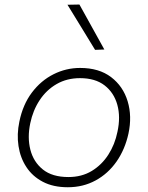

<svg xmlns="http://www.w3.org/2000/svg" viewBox="-20 -798 637 828"><path d="M272.5 9.5Q209.5 9.5 164.8 -14Q120 -37.5 93.8 -77.5Q67.5 -117.5 59.8 -168.2Q52 -219 63.5 -273.5Q78.5 -347 117.5 -398.8Q156.5 -450.5 210.8 -477.8Q265 -505 325.5 -505Q407 -505 459 -465.5Q511 -426 530.5 -361.2Q550 -296.5 534 -222Q519 -153.5 482.5 -101.2Q446 -49 392.2 -19.8Q338.5 9.5 272.5 9.5ZM275 -34.5Q332.5 -34.5 375.8 -60.8Q419 -87 447.2 -131Q475.5 -175 486.5 -229.5Q500.5 -293.5 486 -346Q471.5 -398.5 431 -429.8Q390.5 -461 325 -461Q268.5 -461 224.2 -435.5Q180 -410 151 -366Q122 -322 110.5 -266.5Q97.5 -205 111 -152.2Q124.5 -99.5 165 -67Q205.5 -34.5 275 -34.5ZM390 -583Q360.5 -631.5 330.8 -680Q301 -728.5 271 -777.5L322.5 -778.5Q349 -730.5 376 -682Q403 -633.5 430 -584.5Z"/></svg>

Font: Commissioner ExtraLight
Style: Italic
Weight: 200
Italic angle: -12°
Designer: Kostas Bartsokas
Foundry: Kostas Bartsokas
Version: Version 1.000; ttfautohint (v1.8.3)